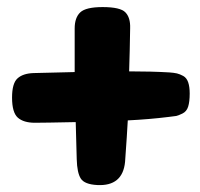

<svg xmlns="http://www.w3.org/2000/svg" viewBox="-20 -615 574 551"><path d="M194.3 -408.2V-533.2Q194.3 -564.5 210.4 -579.6Q226.6 -594.7 274.4 -594.7Q325.2 -594.7 339.8 -579.6Q354.5 -564.5 353.5 -534.2Q352.5 -467.8 350.6 -410.2Q414.1 -410.2 465.8 -407.2Q479.5 -406.2 487.8 -404.3Q496.1 -402.3 505.9 -397Q515.6 -391.6 520 -378.9Q524.4 -366.2 524.4 -346.7Q524.4 -323.2 520 -309.1Q515.6 -294.9 503.4 -289.1Q491.2 -283.2 485.8 -282.2Q480.5 -281.2 462.9 -279.3Q408.2 -272.5 346.7 -269.5Q344.7 -230.5 338.9 -150.4Q332 -80.1 258.8 -84Q222.7 -85.9 211.9 -102.5Q201.2 -119.1 200.2 -158.2Q199.2 -196.3 197.3 -264.6Q107.4 -262.7 80.1 -262.7Q47.9 -262.7 31.2 -277.3Q14.6 -292 14.6 -335Q14.6 -376 30.3 -390.1Q45.9 -404.3 76.2 -405.3Q124 -406.2 194.3 -408.2Z"/></svg>

Font: Gen Jyuu GothicX Heavy
Style: Bold
Weight: 900
Designer: [Source Han Sans]
Ryoko NISHIZUKA  (kana & ideographs); Paul D. Hunt (Latin, Greek & Cyrillic); Wenlong ZHANG  (bopomofo
Version: Version 1.002.20150607